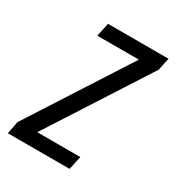

<svg xmlns="http://www.w3.org/2000/svg" viewBox="-156 -593 621 676"><g transform="rotate(30 154.5 -255.0)"><path d="M-25 0 -15 -51 245 -455H76L88 -510H334L323 -459L63 -55H238L226 0Z"/></g></svg>

Font: Saira ExtraCondensed
Style: Italic
Weight: 400
Width: 2
Italic angle: -12°
Designer: Hector Gatti with collaboration of the Omnibus-Type team
Foundry: Omnibus-Type
Version: Version 1.101